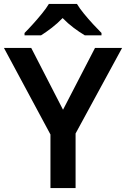

<svg xmlns="http://www.w3.org/2000/svg" viewBox="-20 -958 642 978"><path d="M301 -399 464 -714H602L365 -278V0H237V-273L0 -714H139ZM372 -938Q385 -916 407.5 -888.5Q430 -861 454 -835Q478 -809 497 -790V-778H412Q385 -794 355 -816.5Q325 -839 299 -866Q273 -839 244.5 -817Q216 -795 189 -778H105V-790Q124 -809 147.5 -835Q171 -861 193.5 -888.5Q216 -916 229 -938Z"/></svg>

Font: Noto Sans Sinhala UI SemiBold
Style: Regular
Weight: 600
Designer: Jelle Bosma - Monotype Design Team
Foundry: Monotype Imaging Inc.
Version: Version 2.006; ttfautohint (v1.8.4.7-5d5b)